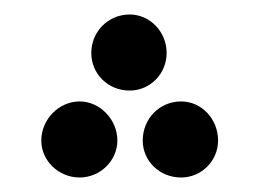

<svg xmlns="http://www.w3.org/2000/svg" viewBox="-20 -236 358 265"><path d="M159 -111C187 -111 210 -134 210 -163C210 -192 187 -216 159 -216C129 -216 106 -192 106 -163C106 -134 129 -111 159 -111ZM90 9C118 9 142 -14 142 -42C142 -71 118 -96 90 -96C61 -96 37 -71 37 -42C37 -14 61 9 90 9ZM230 9C258 9 281 -14 281 -42C281 -72 258 -96 230 -96C200 -96 177 -72 177 -42C177 -14 200 9 230 9Z"/></svg>

Font: Noto Sans Arabic UI XCn Md
Style: Regular
Weight: 500
Width: 2
Designer: Monotype Design Team, Nadine Chahine and Nizar Qandah
Foundry: Monotype Imaging Inc.
Version: Version 2.010